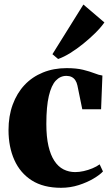

<svg xmlns="http://www.w3.org/2000/svg" viewBox="-20 -838 504 868"><path d="M256 11Q176.5 11 124 -22.2Q71.5 -55.5 45 -114.5Q18.5 -173.5 18.5 -250Q18.5 -313.5 37.5 -365.2Q56.5 -417 91 -453.8Q125.5 -490.5 174 -510.2Q222.5 -530 281 -530Q325.5 -530 355.8 -522.5Q386 -515 406.8 -506.8Q427.5 -498.5 443 -496.5L437 -344H352L330 -451.5Q327 -465.5 320.5 -475.2Q314 -485 303.8 -490Q293.5 -495 280 -495Q252.5 -495 232.2 -473.5Q212 -452 200.8 -404.2Q189.5 -356.5 189.5 -277.5Q189.5 -219.5 199 -178.2Q208.5 -137 225.8 -110.8Q243 -84.5 267.2 -72.2Q291.5 -60 320 -60Q338 -60 358.2 -64.5Q378.5 -69 397.8 -77Q417 -85 430.5 -95L445.5 -63Q432 -48 403 -30.8Q374 -13.5 335.8 -1.2Q297.5 11 256 11ZM242.5 -571.5 217 -593 357 -817.5 452 -736.5Q435 -712.5 409.8 -687.8Q384.5 -663 355.8 -639.8Q327 -616.5 298 -598.5Q269 -580.5 243.5 -571.5Z"/></svg>

Font: Merriweather 120pt ExtraBold
Style: Regular
Weight: 800
Version: Version 2.100